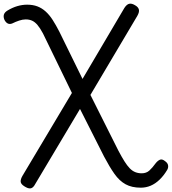

<svg xmlns="http://www.w3.org/2000/svg" viewBox="-21 -1027 955 1068"><path d="M762 17Q712 17 677.5 -2Q643 -21 615.5 -60Q588 -99 558 -156L424 -421L170 5Q160 20 147 21Q134 22 114 9Q95 -3 94 -16.5Q93 -30 104 -49L379 -510L218 -841Q202 -871 187.5 -888Q173 -905 157.5 -912Q142 -919 122 -919Q105 -919 85.5 -912.5Q66 -906 48 -897Q34 -891 23 -896Q12 -901 4 -916Q-3 -932 0.5 -945Q4 -958 20 -968Q48 -985 75.5 -993Q103 -1001 130 -1001Q162 -1001 187 -991.5Q212 -982 233 -963Q254 -944 272 -916Q290 -888 309 -851L438 -588L671 -983Q684 -1003 698 -1006Q712 -1009 730 -998Q748 -988 751.5 -974Q755 -960 743 -939L482 -499L638 -188Q656 -154 671 -130Q686 -106 700.5 -91Q715 -76 731.5 -69.5Q748 -63 767 -63Q793 -63 810 -78.5Q827 -94 845 -119Q856 -133 868.5 -138.5Q881 -144 898 -130Q912 -120 914 -107Q916 -94 909 -82Q890 -50 866.5 -27.5Q843 -5 817 6Q791 17 762 17Z"/></svg>

Font: Playwrite PL
Style: Regular
Weight: 400
Designer: Veronika Burian, José Scaglione
Foundry: TypeTogether
Version: Version 1.002